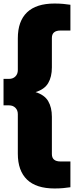

<svg xmlns="http://www.w3.org/2000/svg" viewBox="-27 -838 419 1088"><path d="M282 230Q178.5 230 126.2 179.8Q74 129.5 74 33V-191Q74 -213.5 60.2 -227.2Q46.5 -241 24 -241H-7V-391H24Q46.5 -391 60.2 -404.8Q74 -418.5 74 -441V-621Q74 -718 126.2 -768Q178.5 -818 282 -818Q308.5 -818 330.5 -816Q352.5 -814 372 -811V-665H316Q267 -665 267 -623V-456Q267 -402.5 246 -367Q225 -331.5 174.5 -316Q225 -300.5 246 -265Q267 -229.5 267 -176V35Q267 77 316 77H372V223Q352.5 226 330.5 228Q308.5 230 282 230Z"/></svg>

Font: Encode Sans Condensed Black
Style: Regular
Weight: 900
Width: 3
Designer: Multiple Designers
Foundry: Impallari Type
Version: Version 3.000; ttfautohint (v1.8.3) -l 8 -r 50 -G 200 -x 14 